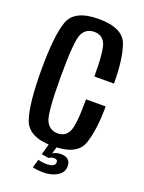

<svg xmlns="http://www.w3.org/2000/svg" viewBox="-154 -753 728 971"><g transform="rotate(20 210.0 -267.0)"><path d="M282.5 -399Q282.5 -540 265 -575.5Q247.5 -611 205.5 -611Q162.5 -611 142.8 -573Q123 -535 123 -339.5Q123 -142.5 143 -103.8Q163 -65 205.5 -65Q247 -65 264.8 -101.5Q282.5 -138 282.5 -276H388Q388 -150 361.5 -73Q335 4 205 4Q75 4 47 -75.2Q19 -154.5 19 -339.5Q19 -524 47 -602Q75 -680 204.5 -680Q335 -680 361.5 -604.5Q388 -529 388 -399H282.5ZM311 74Q311 107.5 280.2 126.5Q249.5 145.5 206 145.5Q174.5 145.5 147 139L160.5 94Q181.5 100 206 100Q228.5 100 240.2 93.5Q252 87 252 74.5Q252 58.5 233 58.5Q218.5 58.5 206 67.5L167 61.5L184 0H226.5L214.5 40Q232 27.5 260 27.5Q283.5 27.5 297.2 39.2Q311 51 311 74Z"/></g></svg>

Font: Anybody Narrow Medium
Style: Regular
Weight: 500
Width: 3
Designer: Tyler Finck
Foundry: Etcetera Type Company
Version: Version 1.000; ttfautohint (v1.8)